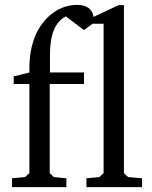

<svg xmlns="http://www.w3.org/2000/svg" viewBox="-20 -764 619 784"><path d="M29 0V-36L82 -41L100 -57V-421H36V-452L100 -468Q100 -468 100 -484Q100 -624 180 -698Q231 -744 295 -744Q351 -744 361 -700Q362 -697 362 -695L464 -743H486V-57L503 -41L560 -36V0H333V-36L386 -41L403 -57V-667H358L323 -641L249 -697Q184 -665 184 -541V-468H323V-421H183V-57L200 -41L251 -36V0Z"/></svg>

Font: Khartiya
Style: Regular
Weight: 500
Version: Version 1.0.1